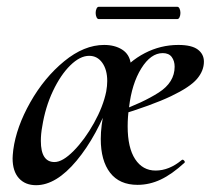

<svg xmlns="http://www.w3.org/2000/svg" viewBox="-20 -531 619 564"><path d="M17 -66Q17 -73 19 -91Q28 -158 69 -230.5Q110 -303 168.5 -351Q227 -399 286 -399Q317 -399 338.5 -385.5Q360 -372 364 -345Q356 -330 338 -300Q327 -282 307 -246Q265 -131 205 -59Q145 13 86 13Q54 13 35.5 -7.5Q17 -28 17 -66ZM292 -262Q295 -279 295 -293Q295 -326 280.5 -346.5Q266 -367 242 -367Q215 -367 186.5 -339Q158 -311 135.5 -263.5Q113 -216 104 -159Q100 -138 100 -117Q100 -55 140 -55Q164 -55 196.5 -88Q229 -121 256 -169.5Q283 -218 292 -262ZM276 -123Q276 -161 287 -211L323 -305Q359 -351 405.5 -375Q452 -399 504 -399Q543 -399 561 -385.5Q579 -372 579 -350Q579 -323 558.5 -299Q538 -275 482.5 -248.5Q427 -222 325 -191L326 -203Q399 -229 446 -259Q493 -289 493 -335Q493 -352 484.5 -363.5Q476 -375 458 -375Q423 -375 395 -330Q367 -285 359 -215Q355 -188 355 -160Q355 -97 377 -63.5Q399 -30 437 -30Q477 -30 514 -61L516 -62Q519 -62 521.5 -58.5Q524 -55 522 -53Q485 -19 452 -3.5Q419 12 384 12Q331 12 303.5 -23.5Q276 -59 276 -123ZM261 -493Q261 -500 263.5 -505.5Q266 -511 270 -511H501Q505 -511 507.5 -505.5Q510 -500 510 -493Q510 -486 507.5 -480.5Q505 -475 501 -475H270Q266 -475 263.5 -480.5Q261 -486 261 -493Z"/></svg>

Font: Cormorant Garamond SemiBold
Style: Italic
Weight: 600
Italic angle: -10°
Designer: Christian Thalmann (Catharsis Fonts)
Foundry: Catharsis Fonts
Version: Version 4.000